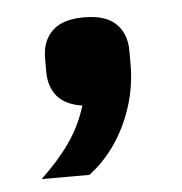

<svg xmlns="http://www.w3.org/2000/svg" viewBox="-34 -193 353 372"><g transform="rotate(-5 142.0 -7.5)"><path d="M142 -160Q184 -160 204 -140.5Q224 -121 224 -88V-61Q224 -1 198 54.5Q172 110 126 145H33Q67 113 89.5 81Q112 49 124 10Q91 5 75.5 -13.5Q60 -32 60 -61V-88Q60 -121 80 -140.5Q100 -160 142 -160Z"/></g></svg>

Font: IBM Plex Sans Condensed
Style: Bold
Weight: 700
Width: 3
Designer: Mike Abbink, Paul van der Laan, Pieter van Rosmalen
Foundry: Bold Monday
Version: Version 3.201